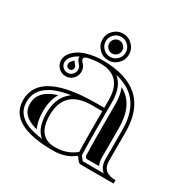

<svg xmlns="http://www.w3.org/2000/svg" viewBox="-183 -994 1160 1175"><g transform="rotate(30 397.0 -406.5)"><path d="M483.4 -349.1H411.1Q216.8 -349.1 216.8 -167Q216.8 -13.2 342.8 -13.2Q426 -13.2 485.8 -62.5Q483.4 -135.3 483.4 -215.1ZM108.6 -493.9Q108.6 -519 123.8 -540.5Q156.5 -586.2 224.6 -605.5Q276.6 -620.1 328.6 -620.1Q670.9 -620.1 670.9 -309.6V-106Q670.9 -23.9 764.6 -23.9V0H530.3Q518.6 0 505.6 -19.5Q492.7 -39.1 488 -36.1Q429 10.7 342.8 10.7Q29.3 10.7 29.3 -167Q29.3 -373 430.7 -373H483.4V-426.8Q483.4 -596.2 328.6 -596.2Q287.1 -596.2 245.6 -586.9Q219 -581.1 219 -567.1Q219 -557.6 231.4 -544.4Q252.4 -523.9 252.4 -493.7Q252.4 -463.9 231.4 -442.9Q210.4 -421.9 180.7 -421.9Q150.9 -421.9 129.9 -442.9Q108.9 -463.9 108.6 -493.9ZM132.6 -493.9Q132.6 -473.9 146.7 -459.7Q160.6 -445.8 180.5 -445.8Q200.4 -445.8 214.5 -459.8Q228.5 -473.9 228.5 -493.7Q228.5 -513.9 214.4 -527.6Q201.4 -541.3 197.3 -553.7Q197 -554.7 196.7 -556.6Q196.3 -558.6 195.9 -561.8Q195.6 -564.9 195.1 -567.1V-569.1Q161.9 -553 143.3 -526.6Q132.6 -511.5 132.6 -493.9ZM248.3 -18.1Q241.2 -23.9 234.4 -31.2Q221.7 -44.9 212.8 -63Q203.9 -81.1 198.4 -107.8Q192.9 -134.5 192.9 -167Q192.9 -266.6 247.6 -319.8Q266.1 -337.6 271.5 -338.6Q215.8 -330.1 177.2 -316.4Q133.8 -300.8 106 -278.1Q78.1 -255.4 65.7 -228Q53.2 -200.7 53.2 -167Q53.2 -138.7 62.7 -115.5Q72.3 -92.3 93.8 -73Q115.2 -53.7 148.4 -40.5Q181.6 -27.8 230.7 -20.5ZM515.1 -46.9Q519 -42.5 525.6 -32.7Q530 -26.1 532.7 -23.9H681.4Q647 -51.5 647 -106V-309.6Q647 -352.3 640.4 -388.4Q633.8 -424.6 618.9 -456.7Q604 -488.8 581.1 -513.3Q558.1 -537.8 524.4 -556Q490.7 -574.2 447.3 -584.2Q507.3 -535.6 507.3 -426.8V-215.1Q507.3 -136 509.8 -63.2L510.3 -51.5ZM156.5 -494.1Q156.5 -504.2 162.8 -512.7Q170.4 -523.4 181.2 -532.2Q187.5 -521.5 197.3 -511Q204.6 -503.9 204.6 -493.7Q204.6 -483.6 197.6 -476.7Q190.7 -469.7 180.7 -469.7Q170.7 -469.7 163.8 -476.8Q156.5 -483.9 156.5 -494.1ZM200.9 -299.1Q168.9 -245.8 168.9 -167Q168.9 -132.1 175 -103Q181.2 -73.2 191.4 -52.5V-52.2Q172.4 -56.9 157.2 -63Q127.9 -74.5 109.6 -90.8Q92.3 -106.4 85 -124.5Q77.1 -143.3 77.1 -167Q77.1 -195.6 87.4 -218Q97.7 -240.2 121.1 -259.8Q145.8 -280 185.5 -293.9Q192.9 -296.6 200.9 -299.1ZM544.2 -47.9Q537.8 -56.9 533.7 -61.8V-64.2Q531.2 -136.5 531.2 -215.1V-426.8Q531.2 -490 512.2 -535.4L512.9 -534.9Q543.2 -518.6 563.6 -496.8Q584 -475.1 597.2 -446.5Q610.8 -417.2 616.7 -384.3Q623 -350.3 623 -309.6V-106Q623 -73.2 634 -47.9ZM264.2 -730.5Q264.2 -769 291.7 -796.6Q319.3 -824.2 357.9 -824.2Q396.5 -824.2 424.1 -796.6Q451.7 -769 451.7 -730.5Q451.7 -691.9 424.1 -664.3Q396.5 -636.7 357.9 -636.7Q319.3 -636.7 291.7 -664.3Q264.2 -691.9 264.2 -730.5ZM325.6 -698.1Q312 -711.7 312 -730.5Q312 -749.3 325.6 -762.8Q339.1 -776.4 357.9 -776.4Q376.7 -776.4 390.3 -762.8Q403.8 -749.3 403.8 -730.5Q403.8 -711.7 390.3 -698.1Q376.7 -684.6 357.9 -684.6Q339.1 -684.6 325.6 -698.1ZM308.3 -780.5Q287.6 -759.8 287.6 -731Q287.6 -702.1 308.3 -681.4Q329.1 -660.6 357.9 -660.6Q386.7 -660.6 407.5 -681.4Q428.2 -702.1 428.2 -731Q428.2 -759.8 407.5 -780.5Q386.7 -801.3 357.9 -801.3Q329.1 -801.3 308.3 -780.5Z"/></g></svg>

Font: itsadzokeS01
Style: Regular
Weight: 600
Width: 6
Version: Version 0.46